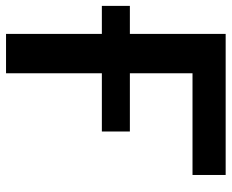

<svg xmlns="http://www.w3.org/2000/svg" viewBox="-108 -682 768 636"><g transform="rotate(90 276.0 -364.0)"><path d="M537.6 -727.5V-617.7H200.7V0H70.3V-727.5ZM-22.5 -317.4V-410.2H393.6V-317.4Z"/></g></svg>

Font: Inter 18pt SemiBold
Style: Regular
Weight: 600
Designer: Rasmus Andersson
Foundry: rsms
Version: Version 4.001;git-66647c0bb